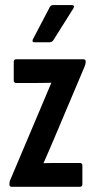

<svg xmlns="http://www.w3.org/2000/svg" viewBox="-20 -720 366 740"><path d="M25.4 0Q16.4 0 16.4 -8.6V-11.3Q16.4 -21.5 19.8 -27.1L141 -313.5Q150 -335.5 159.1 -356.5Q168.1 -377.6 177.3 -399.6V-401Q160.1 -400.6 147.3 -400.4Q134.4 -400.2 120.9 -400.2H42.3Q33 -400.2 33 -410.6V-480.9Q33 -491.5 42.3 -491.5H300.7Q310.1 -491.5 310.1 -483.9V-480.7Q310.1 -472.2 304.7 -460.3L185.5 -178.4Q176.5 -157 167.1 -135.6Q157.7 -114.2 148.2 -92.4V-91Q165.6 -91.8 177.5 -91.8Q189.5 -91.8 204.3 -91.8H288.2Q297.5 -91.8 297.5 -80.9V-10.9Q297.5 0 288.2 0ZM112.6 -557Q107.4 -557 105.9 -560.3Q104.3 -563.6 106.7 -568.3L171.6 -692.2Q175.8 -700.4 184.3 -700.4H257.3Q262.7 -700.4 264.6 -696.8Q266.5 -693.2 262.7 -687.5L185.5 -564.9Q180.3 -557 169.7 -557Z"/></svg>

Font: Sofia Sans Extra Condensed
Style: Regular
Weight: 400
Designer: Botio Nikoltchev, Ani Petrova
Foundry: lettersoup
Version: Version 4.101